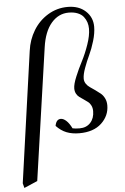

<svg xmlns="http://www.w3.org/2000/svg" viewBox="-66 -792 741 1141"><g transform="rotate(-5 304.5 -221.5)"><path d="M24.9 274.9 134.8 -505.9Q143.6 -571.8 176.8 -626.2Q210 -680.7 263.9 -713.4Q317.9 -746.1 381.8 -746.1Q447.8 -746.1 488.3 -709Q528.8 -671.9 528.8 -615.2Q528.8 -577.1 514.9 -530.8Q501 -484.4 484.4 -449.5Q467.8 -414.6 453.9 -376.2Q439.9 -337.9 439.9 -313Q439.9 -296.4 449.2 -282.5Q458.5 -268.6 472.7 -259.3Q486.8 -250 502.9 -238.5Q519 -227.1 533.2 -215.6Q547.4 -204.1 556.6 -185.3Q565.9 -166.5 565.9 -143.1Q565.9 -81.1 518.6 -36.6Q471.2 7.8 386.2 7.8Q343.3 7.8 310.3 -5.1Q277.3 -18.1 249 -47.9Q255.9 -86.9 283.2 -86.9Q298.8 -86.9 315.9 -71.3Q333 -55.7 348.1 -24.9Q365.2 -21 390.1 -21Q431.2 -21 455.1 -47.4Q479 -73.7 479 -116.2Q479 -135.3 471.7 -149.9Q464.4 -164.6 453.1 -172.9Q441.9 -181.2 429 -190.2Q416 -199.2 404.8 -207Q393.6 -214.8 386.2 -228.5Q378.9 -242.2 378.9 -259.8Q378.9 -285.2 397.5 -329.8Q416 -374.5 438 -416.7Q460 -459 478.5 -512.2Q497.1 -565.4 497.1 -606Q497.1 -626 491.5 -643.8Q485.8 -661.6 473.6 -677.5Q461.4 -693.4 438.7 -702.6Q416 -711.9 384.8 -711.9Q324.2 -711.9 281.2 -662.1Q238.3 -612.3 225.1 -518.1L111.8 269L32.2 303.2Z"/></g></svg>

Font: Dihjauti
Style: Bold Italic
Weight: 700
Italic angle: -9°
Designer: T. Christopher White
Version: Version 3.0.0